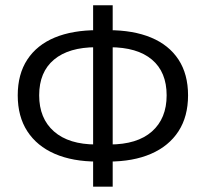

<svg xmlns="http://www.w3.org/2000/svg" viewBox="-20 -688 772 720"><path d="M345.9 -82.1Q252.2 -82.1 185.3 -111.2Q118.5 -140.3 82.5 -195.7Q46.5 -251.1 46.5 -330.5Q46.5 -409.9 82.5 -464.7Q118.5 -519.4 185.3 -547.2Q252.2 -574.9 345.9 -574.9H385.9Q479.6 -574.9 546.4 -547.2Q613.3 -519.4 649.3 -464.7Q685.2 -409.9 685.2 -330.5Q685.2 -251.1 649.3 -195.7Q613.3 -140.3 546.4 -111.2Q479.6 -82.1 385.9 -82.1ZM340.7 -146.2H391Q494.7 -146.2 549.8 -195Q604.9 -243.8 604.9 -330.5Q604.9 -417.9 549.8 -464.4Q494.7 -510.9 391 -510.9H340.7Q238 -510.9 182.5 -464.4Q126.9 -417.9 126.9 -330.5Q126.9 -243.8 182.5 -195Q238 -146.2 340.7 -146.2ZM329.2 12V-668.3H402.6V12Z"/></svg>

Font: Source Sans 3
Style: Regular
Weight: 200
Designer: Paul D. Hunt
Foundry: Adobe
Version: Version 3.046;hotconv 1.0.118;makeotfexe 2.5.65603